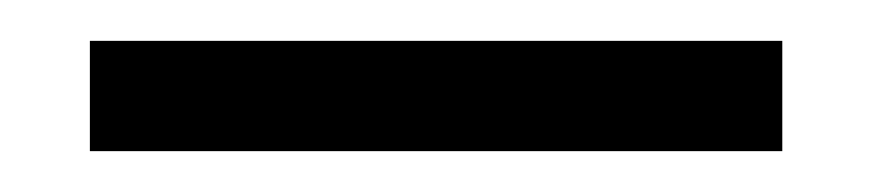

<svg xmlns="http://www.w3.org/2000/svg" viewBox="-20 -720 427 94"><path d="M24 -700H363V-646H24Z"/></svg>

Font: Parkinsans Light Light
Style: Regular
Weight: 300
Version: Version 1.000